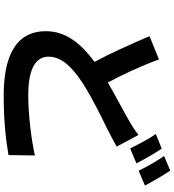

<svg xmlns="http://www.w3.org/2000/svg" viewBox="29 -912 942 1040"><g transform="rotate(90 500.0 -392.0)"><path d="M302 -782 176 -731C221 -626 269 -518 315 -433C219 -362 149 -280 149 -170C149 3 300 59 499 59C629 59 735 48 820 33L822 -110C733 -90 598 -74 496 -74C357 -74 287 -112 287 -184C287 -254 343 -311 426 -366C518 -425 611 -469 674 -500C710 -518 742 -535 774 -553L711 -671C684 -650 655 -632 618 -611C571 -584 500 -548 427 -505C386 -582 340 -678 302 -782ZM785 -797 706 -765C733 -726 764 -667 784 -626L865 -660C846 -697 810 -761 785 -797ZM904 -843 825 -810C852 -772 884 -714 905 -672L985 -706C967 -741 930 -805 904 -843Z"/></g></svg>

Font: Source Han Sans CN
Style: Bold
Weight: 700
Designer: Ryoko NISHIZUKA 西塚涼子 (kana, bopomofo & ideographs); Paul D. Hunt (Latin, Greek & Cyrillic); Sandoll Communications 산돌커뮤니
Foundry: Adobe
Version: Version 2.001;hotconv 1.0.107;makeotfexe 2.5.65593